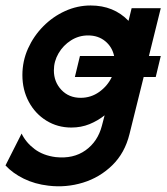

<svg xmlns="http://www.w3.org/2000/svg" viewBox="-55 -446 595 686"><path d="M118.1 217.4Q69.4 211.8 29.9 192.4Q-9.7 172.9 -35.4 145.1L22.2 31.2Q37.5 63.2 68.4 86.5Q99.3 109.7 143.8 115.3Q206.9 122.2 250.7 91Q294.4 59.7 309 3.5L318.8 -34Q294.4 -14.6 264.6 -2.4Q234.7 9.7 200 9.7Q150.7 9.7 110.8 -14.9Q70.8 -39.6 47.9 -82.3Q25 -125 25 -177.8Q25 -227.8 45.1 -272.6Q65.3 -317.4 99.7 -352.1Q134 -386.8 177.8 -406.6Q221.5 -426.4 268.8 -426.4Q351.4 -426.4 404.2 -371.5L415.3 -416.7H519.4L477.1 -245.8H519.4L501.4 -170.8H458.3L407.6 33.3Q391 100.7 346.2 144.4Q301.4 188.2 241.3 206.6Q181.2 225 118.1 217.4ZM233.3 -96.5Q270.1 -96.5 299.7 -117.7Q329.2 -138.9 344.4 -170.8H212.5L230.6 -245.8H352.8Q345.8 -278.5 320.8 -299Q295.8 -319.4 259.7 -319.4Q226.4 -319.4 198.6 -301.7Q170.8 -284 154.2 -255.6Q137.5 -227.1 137.5 -194.4Q137.5 -153.5 164.2 -125Q191 -96.5 233.3 -96.5Z"/></svg>

Font: Afacad
Style: Bold Italic
Weight: 700
Italic angle: -14°
Designer: Kristian Moeller
Foundry: Dicotype
Version: Version 1.000; ttfautohint (v1.8.4.7-5d5b)